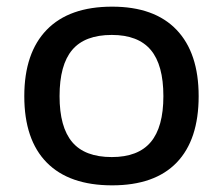

<svg xmlns="http://www.w3.org/2000/svg" viewBox="-20 -550 670 577"><path d="M317 7Q188 7 120.5 -61.5Q53 -130 53 -261Q53 -391 120.5 -460.5Q188 -530 317 -530Q444 -530 510.5 -460.5Q577 -391 577 -261Q577 -130 511 -61.5Q445 7 317 7ZM316 -78Q395 -78 433 -123Q471 -168 471 -261Q471 -355 433 -400Q395 -445 316 -445Q235 -445 197 -400Q159 -355 159 -261Q159 -168 197 -123Q235 -78 316 -78Z"/></svg>

Font: Asap Semi Expanded Medium
Style: Regular
Weight: 500
Width: 6
Designer: Pablo Cosgaya
Foundry: Omnibus-Type
Version: Version 3.001; ttfautohint (v1.8.4.7-5d5b)